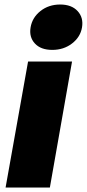

<svg xmlns="http://www.w3.org/2000/svg" viewBox="-20 -835 387 855"><path d="M4.9 0 105 -561H300.8L202.1 0ZM212.9 -612.8Q161.6 -612.8 135.3 -641.4Q108.9 -669.9 116.2 -712.9Q123.5 -756.8 160.2 -785.9Q196.8 -814.9 248 -814.9Q298.8 -814.9 325.7 -785.6Q352.5 -756.3 345.2 -712.9Q337.9 -669.9 300.8 -641.4Q263.7 -612.8 212.9 -612.8Z"/></svg>

Font: Poppins ExtraBold
Style: Italic
Weight: 800
Italic angle: -10°
Designer: Ninad Kale (Devanagari), Jonny Pinhorn (Latin)
Foundry: Indian Type Foundry
Version: Version 3.200;PS 1.000;hotconv 16.6.54;makeotf.lib2.5.65590